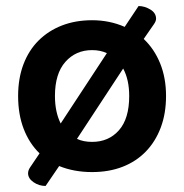

<svg xmlns="http://www.w3.org/2000/svg" viewBox="-20 -555 610 636"><path d="M530 -237Q530 -179 512.5 -132.5Q495 -86 463 -53Q431 -20 386 -2.5Q341 15 285 15Q225 15 176 -5L131 61Q109 61 91 48.5Q73 36 73 19Q73 9 80 -1L111 -47Q77 -80 58.5 -128Q40 -176 40 -237Q40 -295 57.5 -341.5Q75 -388 107.5 -420.5Q140 -453 185 -470.5Q230 -488 285 -488Q343 -488 393 -466L439 -535Q459 -535 478 -523.5Q497 -512 497 -493Q497 -485 490 -475L456 -426Q491 -393 510.5 -345Q530 -297 530 -237ZM408 -237Q408 -291 388 -328L235 -95Q256 -85 285 -85Q340 -85 374 -123.5Q408 -162 408 -237ZM285 -389Q231 -389 196.5 -350Q162 -311 162 -237Q162 -184 181 -146L334 -379Q323 -384 311 -386.5Q299 -389 285 -389Z"/></svg>

Font: Baloo Da 2 SemiBold
Style: Regular
Weight: 600
Designer: Noopur Datye, Sulekha Rajkumar and Ek Type
Foundry: Ek Type
Version: Version 1.640;hotconv 1.0.111;makeotfexe 2.5.65597; ttfautoh